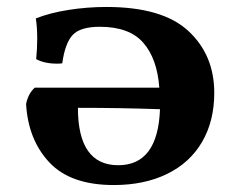

<svg xmlns="http://www.w3.org/2000/svg" viewBox="-20 -527 691 552"><path d="M596 -260Q596 -179 561 -119Q526 -59 460.5 -27Q395 5 307 5Q183 5 122 -60Q61 -125 55 -228Q61 -258 80 -275H438Q432 -358 392 -404Q352 -450 267 -450Q211 -450 189 -426.5Q167 -403 159 -345Q154 -344 144 -344Q108 -344 84 -357Q87 -387 87 -416Q87 -449 83 -474Q123 -490 177 -498.5Q231 -507 286 -507Q447 -507 521.5 -438Q596 -369 596 -260ZM440 -213Q327 -217 204 -217Q204 -52 320 -52Q434 -52 440 -213Z"/></svg>

Font: Vollkorn SC
Style: Bold
Weight: 700
Designer: Friedrich Althausen
Foundry: Friedrich Althausen
Version: Version 4.015